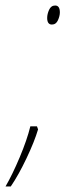

<svg xmlns="http://www.w3.org/2000/svg" viewBox="-65 -549 237 696"><path d="M123 -460Q138 -460 145 -475.5Q152 -491 152 -504Q152 -529 135 -529Q120 -529 113 -513.5Q106 -498 106 -484Q106 -460 123 -460ZM-45 127H-26Q2 86 31 25Q60 -36 73 -80L69 -91H45Q33 -42 6.5 21Q-20 84 -45 127Z"/></svg>

Font: Noto Sans Display Condensed Thin
Style: Italic
Weight: 250
Width: 3
Italic angle: -12°
Designer: Monotype Design Team
Foundry: Monotype Imaging Inc.
Version: Version 1.900